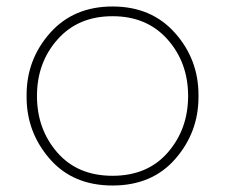

<svg xmlns="http://www.w3.org/2000/svg" viewBox="-20 -556 694 592"><path d="M62 -257V-263Q62 -373 134.5 -454.5Q207 -536 327 -536Q447 -536 519.5 -454.5Q592 -373 592 -263V-257Q592 -148 520.5 -66Q449 16 327 16Q205 16 133.5 -66Q62 -148 62 -257ZM560 -260Q560 -363 496.5 -434.5Q433 -506 327 -506Q221 -506 157.5 -434.5Q94 -363 94 -260Q94 -158 156.5 -86Q219 -14 327 -14Q435 -14 497.5 -86Q560 -158 560 -260Z"/></svg>

Font: Sora Thin
Style: Regular
Weight: 32
Designer: Jonathan Barnbrook, Julián Moncada
Foundry: Barnbrook Fonts
Version: Version 2.000